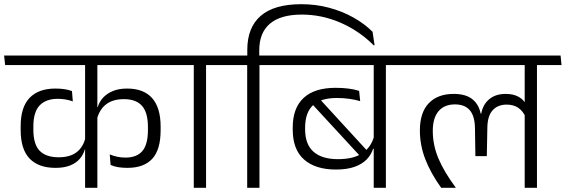

<svg xmlns="http://www.w3.org/2000/svg" viewBox="-38 -895 2696 915"><path d="M-13.5 -585H806L801.5 -630.5H-18.5ZM60.5 -275.5Q60.5 -183.5 103.2 -139.2Q146 -95 226.5 -95Q267.5 -95 296.2 -106.5Q325 -118 342.2 -138.2Q359.5 -158.5 366.5 -183.5H373L370 -242.5Q360 -195.5 328.2 -170.5Q296.5 -145.5 241.5 -145.5Q181.5 -145.5 151.2 -176.2Q121 -207 121 -277.5V-292.5Q121 -361 150.8 -392.5Q180.5 -424 237.5 -424Q257 -424 274.2 -421Q291.5 -418 309 -412L305 -461Q287.5 -467.5 268 -470.2Q248.5 -473 226 -473Q146 -473 103.2 -428.8Q60.5 -384.5 60.5 -294ZM727.5 -292Q727.5 -381.5 687.2 -427.2Q647 -473 567.5 -473Q528.5 -473 500 -461.2Q471.5 -449.5 453.2 -429.5Q435 -409.5 427.5 -384H421L424 -327Q436 -373.5 468 -398Q500 -422.5 552.5 -422.5Q610.5 -422.5 638.8 -390.5Q667 -358.5 667 -290V-275.5Q667 -206 640.2 -175Q613.5 -144 560 -144Q539.5 -144 520.8 -148Q502 -152 485 -159L489 -109Q505 -101.5 525.5 -98.2Q546 -95 569 -95Q648 -95 687.8 -138.5Q727.5 -182 727.5 -274.5ZM426 -600.5H367.5V0H426Z M944 0V-600.5H885.5V0ZM1061 -585 1056.5 -630.5H768L773.5 -585Z M1198.5 0V-600.5H1140V0ZM1315.5 -585 1311 -630.5H1022.5L1028 -585ZM1398 -875Q1268.5 -875 1204.5 -819.5Q1140.5 -764 1140.5 -657.5V-619.5H1197.5V-655Q1197.5 -739.5 1248.8 -782.5Q1300 -825.5 1400 -825.5Q1495.5 -825.5 1584.5 -787Q1673.5 -748.5 1743.5 -678.5L1747 -680L1737.5 -743.5Q1698.5 -782.5 1645.5 -812Q1592.5 -841.5 1530 -858.2Q1467.5 -875 1398 -875Z M1801 -600.5H1743V0H1801ZM1686 -585H1918.5L1913.5 -630.5H1681ZM1284 -585H1841.5L1837 -630.5H1279.5ZM1437 -412.5 1681 -148 1715.5 -172.5 1478 -431.5ZM1357 -277.5Q1357 -182.5 1411 -134.8Q1465 -87 1563.5 -87Q1615.5 -87 1651.8 -100Q1688 -113 1709.5 -135.2Q1731 -157.5 1740 -186H1747.5L1744.5 -244.5Q1730 -192.5 1688.2 -164.5Q1646.5 -136.5 1572 -136.5Q1496.5 -136.5 1456.2 -171.8Q1416 -207 1416 -279V-285.5Q1416 -358 1453 -393Q1490 -428 1567.5 -428Q1597.5 -428 1625.2 -424.2Q1653 -420.5 1678.5 -413L1673.5 -462Q1650 -469.5 1621.5 -473Q1593 -476.5 1561.5 -476.5Q1460.5 -476.5 1408.8 -428.2Q1357 -380 1357 -287Z M2521 -600.5H2462.5V0H2521ZM2405.5 -585H2638L2633.5 -630.5H2401ZM1885 -585H2586.5L2581.5 -630.5H1880.5ZM2124 -447.5Q2048 -447.5 2005.5 -403.2Q1963 -359 1963 -273Q1963 -203.5 1988.5 -137Q2014 -70.5 2064.5 0H2133.5V-1.5Q2078 -76.5 2051.2 -140.2Q2024.5 -204 2024.5 -271Q2024.5 -333 2052 -365.2Q2079.5 -397.5 2130 -397.5Q2177 -397.5 2200.8 -369.8Q2224.5 -342 2225.5 -285L2227.5 -151H2282L2284.5 -285Q2285 -342 2309.5 -369.2Q2334 -396.5 2376.5 -396.5Q2409.5 -396.5 2431.8 -381.2Q2454 -366 2466 -338.5L2470.5 -395Q2458 -420 2433.2 -433.8Q2408.5 -447.5 2372 -447.5Q2324 -447.5 2293.8 -422.5Q2263.5 -397.5 2255.5 -354H2252.5Q2244 -397.5 2212.8 -422.5Q2181.5 -447.5 2124 -447.5Z"/></svg>

Font: Anek Devanagari Medium Light
Style: Regular
Weight: 300
Version: Version 1.003